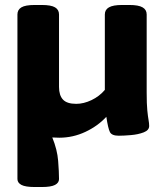

<svg xmlns="http://www.w3.org/2000/svg" viewBox="-20 -545 665 771"><path d="M218 8Q204 8 190 7Q210 56 213.5 101Q217 146 217 174Q217 189 201 197.5Q185 206 148 206H119Q82 206 66 197.5Q50 189 50 174V-487Q50 -506 66 -515.5Q82 -525 119 -525H148Q185 -525 201 -515.5Q217 -506 217 -487V-196Q217 -162 233 -145Q249 -128 286 -128Q316 -128 347.5 -143Q379 -158 401 -184V-487Q401 -506 417.5 -515.5Q434 -525 470 -525H500Q536 -525 552.5 -515.5Q569 -506 569 -487V-174Q569 -127 571.5 -102Q574 -77 576.5 -63.5Q579 -50 579 -39Q579 -22 557 -13.5Q535 -5 506 -2.5Q477 0 457 0Q429 0 421.5 -14.5Q414 -29 407 -76Q373 -39 323 -15.5Q273 8 218 8Z"/></svg>

Font: Asap Semi Expanded ExtraBold
Style: Regular
Weight: 800
Width: 6
Designer: Pablo Cosgaya
Foundry: Omnibus-Type
Version: Version 3.001; ttfautohint (v1.8.4.7-5d5b)